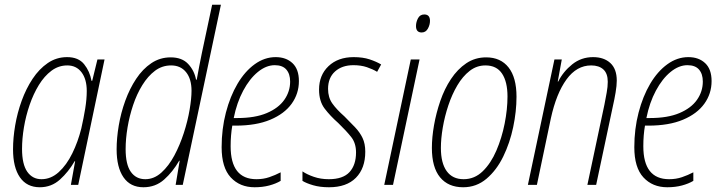

<svg xmlns="http://www.w3.org/2000/svg" viewBox="-20 -780 3044 810"><path d="M148 10Q93 10 64 -32Q35 -74 35 -150Q35 -198 44 -251Q53 -304 71.5 -355Q90 -406 117.5 -447.5Q145 -489 181.5 -514Q218 -539 263 -539Q311 -539 335 -509Q359 -479 366 -439H369L391 -529H421L310 0H279L297 -100H295Q269 -55 233 -22.5Q197 10 148 10ZM155 -24Q195 -24 228 -54Q261 -84 285 -133Q309 -182 323 -238Q333 -282 339.5 -322Q346 -362 346 -396Q346 -446 324 -475Q302 -504 264 -504Q227 -504 197 -481.5Q167 -459 144 -421.5Q121 -384 105 -337.5Q89 -291 81 -243Q73 -195 73 -152Q73 -87 95 -55.5Q117 -24 155 -24Z M585 10Q530 10 501 -32Q472 -74 472 -150Q472 -197 481 -250.5Q490 -304 508.5 -355Q527 -406 554.5 -447.5Q582 -489 618.5 -513.5Q655 -538 700 -538Q748 -538 774 -510Q800 -482 807 -444H810Q815 -471 820.5 -500.5Q826 -530 832 -558L875 -760H912L751 0H721L738 -102H736Q709 -55 672.5 -22.5Q636 10 585 10ZM593 -24Q630 -24 661 -52Q692 -80 715.5 -124Q739 -168 755.5 -219Q772 -270 780 -317.5Q788 -365 788 -397Q788 -447 765 -475.5Q742 -504 702 -504Q664 -504 634 -481.5Q604 -459 580.5 -421Q557 -383 541.5 -336.5Q526 -290 518 -242Q510 -194 510 -151Q510 -86 532 -55Q554 -24 593 -24Z M1054 10Q992 10 953.5 -31.5Q915 -73 915 -159Q915 -236 933 -305Q951 -374 982 -426.5Q1013 -479 1054.5 -509Q1096 -539 1143 -539Q1187 -539 1214 -513.5Q1241 -488 1241 -438Q1241 -385 1210.5 -342.5Q1180 -300 1120.5 -275Q1061 -250 974 -250H960Q953 -210 953 -163Q953 -24 1062 -24Q1091 -24 1116 -32.5Q1141 -41 1164 -53V-17Q1144 -5 1116 2.5Q1088 10 1054 10ZM981 -282Q1056 -282 1105.5 -303Q1155 -324 1179.5 -359Q1204 -394 1204 -436Q1204 -468 1188 -486.5Q1172 -505 1139 -505Q1103 -505 1068 -476.5Q1033 -448 1006 -397.5Q979 -347 966 -282Z M1368 10Q1330 10 1301 1.5Q1272 -7 1256 -17V-57Q1275 -44 1304 -34Q1333 -24 1367 -24Q1427 -24 1454.5 -54Q1482 -84 1482 -137Q1482 -176 1462 -201.5Q1442 -227 1407 -261Q1373 -291 1349.5 -322Q1326 -353 1326 -402Q1326 -463 1366 -501Q1406 -539 1472 -539Q1511 -539 1539.5 -529.5Q1568 -520 1588 -508L1571 -477Q1553 -488 1528 -496.5Q1503 -505 1471 -505Q1423 -505 1393.5 -478.5Q1364 -452 1364 -405Q1364 -369 1382 -343.5Q1400 -318 1433 -289Q1458 -264 1478 -243Q1498 -222 1509.5 -198Q1521 -174 1521 -140Q1521 -70 1481.5 -30Q1442 10 1368 10Z M1759 -643Q1735 -643 1735 -670Q1735 -687 1743.5 -703Q1752 -719 1770 -719Q1794 -719 1794 -692Q1794 -675 1785 -659Q1776 -643 1759 -643ZM1601 0 1713 -529H1750L1638 0Z M1934 10Q1871 10 1836.5 -32Q1802 -74 1802 -156Q1802 -200 1811 -251.5Q1820 -303 1837.5 -354Q1855 -405 1882.5 -446.5Q1910 -488 1947 -513Q1984 -538 2031 -538Q2092 -538 2125.5 -495.5Q2159 -453 2159 -372Q2159 -310 2145 -243.5Q2131 -177 2103 -119.5Q2075 -62 2032.5 -26Q1990 10 1934 10ZM1936 -24Q1982 -24 2016.5 -57.5Q2051 -91 2074 -144.5Q2097 -198 2109 -258.5Q2121 -319 2121 -373Q2121 -435 2098 -469.5Q2075 -504 2028 -504Q1991 -504 1961.5 -481Q1932 -458 1909.5 -420Q1887 -382 1871.5 -335.5Q1856 -289 1848 -242Q1840 -195 1840 -156Q1840 -92 1864.5 -58Q1889 -24 1936 -24Z M2207 0 2319 -529H2350L2333 -436H2335Q2356 -478 2394 -508.5Q2432 -539 2482 -539Q2528 -539 2555 -514Q2582 -489 2582 -440Q2582 -419 2577 -389.5Q2572 -360 2566 -334L2495 0H2458L2530 -339Q2535 -365 2539.5 -389.5Q2544 -414 2544 -435Q2544 -470 2525.5 -487Q2507 -504 2474 -504Q2413 -504 2370 -445Q2327 -386 2304 -281L2245 0Z M2795 10Q2733 10 2694.5 -31.5Q2656 -73 2656 -159Q2656 -236 2674 -305Q2692 -374 2723 -426.5Q2754 -479 2795.5 -509Q2837 -539 2884 -539Q2928 -539 2955 -513.5Q2982 -488 2982 -438Q2982 -385 2951.5 -342.5Q2921 -300 2861.5 -275Q2802 -250 2715 -250H2701Q2694 -210 2694 -163Q2694 -24 2803 -24Q2832 -24 2857 -32.5Q2882 -41 2905 -53V-17Q2885 -5 2857 2.5Q2829 10 2795 10ZM2722 -282Q2797 -282 2846.5 -303Q2896 -324 2920.5 -359Q2945 -394 2945 -436Q2945 -468 2929 -486.5Q2913 -505 2880 -505Q2844 -505 2809 -476.5Q2774 -448 2747 -397.5Q2720 -347 2707 -282Z"/></svg>

Font: Noto Sans Condensed ExtraLight
Style: Italic
Weight: 200
Width: 3
Italic angle: -12°
Designer: Monotype Design Team
Foundry: Monotype Imaging Inc.
Version: Version 2.013; ttfautohint (v1.8.4.7-5d5b)